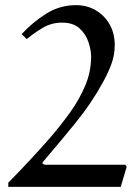

<svg xmlns="http://www.w3.org/2000/svg" viewBox="-20 -728 540 746"><path d="M472.2 -80.1 449.2 -2H12.2V-18.1Q55.2 -62 96.7 -106.4Q138.2 -150.9 178.2 -196.8Q217.3 -242.7 252.7 -291.7Q288.1 -340.8 311 -395Q334 -449.2 334 -507.8Q334 -533.7 323.5 -564.9Q313 -596.2 288.6 -618.2Q264.2 -640.1 221.2 -640.1Q180.2 -640.1 146.5 -620.1Q112.8 -600.1 84 -576.2L64 -595.2Q105 -640.1 158.4 -674.1Q211.9 -708 274.9 -708Q318.8 -708 353 -687.5Q387.2 -667 406.5 -632.1Q425.8 -597.2 425.8 -553.2Q425.8 -513.2 411.9 -476.6Q397.9 -439.9 377.9 -404.8Q334 -324.7 272 -248.8Q210 -172.9 147 -99.1Q145 -97.2 145 -95.2Q145 -91.3 149.4 -89.6Q153.8 -87.9 158.2 -87.9H466.8Z"/></svg>

Font: Aref Ruqaa
Style: Regular
Weight: 400
Designer: Abdullah Aref
Version: Version 1.002